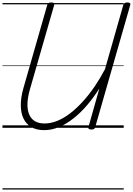

<svg xmlns="http://www.w3.org/2000/svg" viewBox="-20 -1035 1076 1555"><path d="M338 19Q276 19 234 -5.5Q192 -30 170.5 -74.5Q149 -119 148.5 -181.5Q148 -244 169 -319L363 -996Q366 -1006 373 -1010.5Q380 -1015 395 -1015Q410 -1015 416 -1010.5Q422 -1006 419 -995L223 -314Q204 -248 202.5 -196.5Q201 -145 216 -109Q231 -73 262 -54Q293 -35 340 -35Q392 -35 445 -56.5Q498 -78 550 -118.5Q602 -159 651.5 -213.5Q701 -268 746 -334Q791 -400 830 -474L979 -996Q982 -1005 989.5 -1010Q997 -1015 1011 -1015Q1026 -1015 1032 -1010Q1038 -1005 1035 -995L751 -5Q749 4 742 9Q735 14 719 14Q705 14 699 8.5Q693 3 696 -5L785 -319Q739 -246 686 -184Q633 -122 575.5 -76.5Q518 -31 458 -6Q398 19 338 19ZM0 490H982V500H0ZM0 -20H982V0H0ZM0 -505H982V-500H0ZM0 -1010H982V-1000H0Z"/></svg>

Font: Playwrite AU NSW Guides
Style: Regular
Weight: 400
Designer: Veronika Burian, José Scaglione
Foundry: TypeTogether
Version: Version 1.003